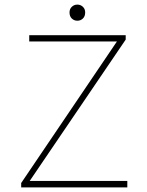

<svg xmlns="http://www.w3.org/2000/svg" viewBox="-20 -814 640 834"><path d="M72 0V-19L488 -634H107V-661H526V-642L109 -28H533V0ZM316 -724Q302 -724 292 -733.5Q282 -743 282 -760Q282 -775 292 -784.5Q302 -794 316 -794Q330 -794 340 -784.5Q350 -775 350 -760Q350 -743 340 -733.5Q330 -724 316 -724Z"/></svg>

Font: Source Code Pro ExtraLight
Style: Regular
Weight: 200
Monospace: yes
Designer: Paul D. Hunt, Teo Tuominen
Foundry: Adobe Systems Incorporated
Version: Version 2.030;PS 1.000;hotconv 16.6.51;makeotf.lib2.5.65220